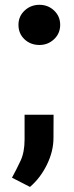

<svg xmlns="http://www.w3.org/2000/svg" viewBox="-20 -586 303 782"><path d="M55.2 -484.9Q55.2 -519.5 80.3 -543Q105.5 -566.4 140.6 -566.4Q175.8 -566.4 200.4 -543Q225.1 -519.5 225.1 -484.9Q225.1 -449.7 200.2 -426.3Q175.3 -402.8 140.6 -402.8Q104.5 -402.8 79.8 -426Q55.2 -449.2 55.2 -484.9ZM198.2 -118.7 197.8 -24.4Q197.8 30.3 170.9 85Q144 139.6 102.1 175.3L28.8 137.7Q46.9 104.5 63.5 69.3Q80.1 34.2 80.1 -17.6V-118.7Z"/></svg>

Font: Vazirmatn RD UI FD
Style: Bold
Weight: 700
Designer: Saber Rastikerdar
Foundry: Saber Rastikerdar
Version: Version 33.003